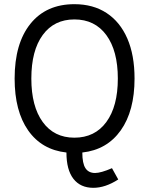

<svg xmlns="http://www.w3.org/2000/svg" viewBox="-20 -716 714 919"><path d="M427 183Q365 183 331.5 140Q298 97 298 14Q180 1 115 -91.5Q50 -184 50 -340Q50 -508 125.5 -602Q201 -696 336 -696Q426 -696 490.5 -653.5Q555 -611 589.5 -531.5Q624 -452 624 -340Q624 -185 558 -92Q492 1 374 14Q374 66 389 89Q404 112 435 112Q463 112 516 89L546 143Q484 183 427 183ZM336 -57Q434 -57 489 -132Q544 -207 544 -340Q544 -473 489 -548Q434 -623 336 -623Q239 -623 184.5 -548.5Q130 -474 130 -340Q130 -207 184.5 -132Q239 -57 336 -57Z"/></svg>

Font: Imprima
Style: Regular
Weight: 400
Designer: Eduardo Tunni
Foundry: Eduardo Tunni
Version: Version 1.002; ttfautohint (v1.8.4.7-5d5b);gftools[0.9.23]